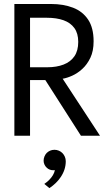

<svg xmlns="http://www.w3.org/2000/svg" viewBox="-20 -680 550 962"><path d="M481 0H385.5L207 -279H130.5V0H52V-660H236Q297.5 -660 345.8 -641.5Q394 -623 421.5 -581.8Q449 -540.5 449 -473Q449 -424.5 432.8 -390.5Q416.5 -356.5 392.2 -334.5Q368 -312.5 341.8 -300.8Q315.5 -289 294 -285.5ZM217 -343Q263.5 -343 298.5 -356.5Q333.5 -370 352.8 -398Q372 -426 372 -470Q372 -512.5 352.8 -539.2Q333.5 -566 298.5 -578.5Q263.5 -591 215 -591H130.5V-343ZM227.5 262.5 202 241.5Q214.5 233 225.5 222.5Q250 198 255 172.5L247.5 173Q228 173 215 161Q207 154 202.8 144.5Q198.5 135 198.5 125.5Q198.5 114 202.8 103.8Q207 93.5 214.2 86.2Q221.5 79 231.2 74.8Q241 70.5 253 70.5Q264.5 70.5 275 75Q285.5 79.5 293 87.2Q300.5 95 305 105.5Q309.5 116 309.5 128Q309.5 170 284 207.5Q263 239 227.5 262.5Z"/></svg>

Font: Lucymar Sans
Style: Regular
Weight: 400
Foundry: The League of Moveable Type (original font) / Main changes by Cristiano Sobral with portions from Mirco Monsees
Version: Version 2.001;August 30, 2020;FontCreator 13.0.0.2681 64-bit